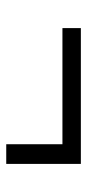

<svg xmlns="http://www.w3.org/2000/svg" viewBox="148 -568 279 615"><g transform="rotate(90 287.5 -260.5)"><path d="M505 -380H70V-321H442V-141H505Z"/></g></svg>

Font: Talent
Style: Regular
Weight: 400
Designer: Mike Powis
Version: Version 1.001;hotconv 1.0.109;makeotfexe 2.5.65596